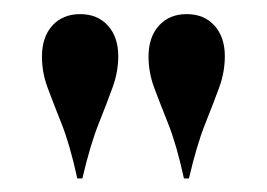

<svg xmlns="http://www.w3.org/2000/svg" viewBox="-20 -613 384 276"><path d="M91.1 -356.5Q80.6 -404.8 68.5 -435.1Q56.5 -465.3 48.4 -487.1Q40.3 -508.9 40.3 -531.5Q40.3 -559.7 55.2 -576.2Q70.2 -592.7 95.2 -592.7Q120.2 -592.7 135.1 -576.2Q150 -559.7 150 -532.3Q150 -509.7 141.9 -487.5Q133.9 -465.3 121.8 -435.1Q109.7 -404.8 98.4 -356.5ZM244.4 -356.5Q233.9 -404.8 221.8 -435.1Q209.7 -465.3 201.6 -487.1Q193.5 -508.9 193.5 -531.5Q193.5 -559.7 208.5 -576.2Q223.4 -592.7 248.4 -592.7Q273.4 -592.7 288.3 -576.2Q303.2 -559.7 303.2 -532.3Q303.2 -509.7 295.2 -487.5Q287.1 -465.3 275 -435.1Q262.9 -404.8 251.6 -356.5Z"/></svg>

Font: Playfair 144pt SemiCondensed SemiBold
Style: Regular
Weight: 600
Width: 4
Designer: Claus Eggers Sørensen
Foundry: Claus Eggers Sørensen
Version: Version 2.203